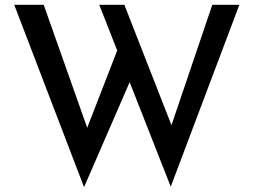

<svg xmlns="http://www.w3.org/2000/svg" viewBox="-20 -741 1050 795"><path d="M39 -721H161L351 -184L333 -191L475 -557L523 -415L328 34ZM391 -721H495L702 -192L681 -196L859 -721H971L687 32Z"/></svg>

Font: Reem Kufi
Style: Regular
Weight: 400
Designer: Khaled Hosny
Version: Version 1.6